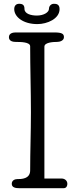

<svg xmlns="http://www.w3.org/2000/svg" viewBox="-20 -992 394 1012"><path d="M214 -746C214 -771 270 -771 280 -771C296 -771 317 -778 317 -796C317 -813 308 -821 266 -821H64C52 -821 27 -819 27 -796C27 -774 50 -771 64 -771C87 -771 139 -771 139 -748C139 -638 143 -511 143 -401C143 -292 139 -196 139 -94C139 -48 92 -48 71 -48C59 -48 42 -42 42 -23C42 -3 63 0 83 0H315C332 0 335 -15 335 -23C335 -41 320 -51 305 -51H214ZM294 -944C294 -970 277 -972 264 -972C249 -972 238 -960 238 -945C238 -928 212 -910 174 -910C144 -910 109 -919 109 -945C109 -965 100 -972 81 -972C64 -972 55 -961 55 -944C55 -903 102 -865 177 -865C229 -865 294 -893 294 -944Z"/></svg>

Font: Life Savers
Style: Bold
Weight: 700
Designer: Pablo Impallari, Rodrigo Fuenzalida, Brenda Gallo
Foundry: Pablo Impallari, Rodrigo Fuenzalida, Brenda Gallo
Version: Version 3.000